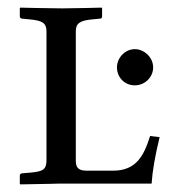

<svg xmlns="http://www.w3.org/2000/svg" viewBox="-20 -482 460 504"><path d="M287 -305C287 -281 305 -258 334 -258C361 -258 382 -280 382 -305C382 -332 358 -353 334 -353C308 -353 287 -330 287 -305ZM277 -34H207C189 -34 179 -40 179 -59V-400C179 -420 189 -428 221 -431L242 -433C246 -433 248 -435 248 -439V-460L247 -462C247 -462 170 -460 143 -460C112 -460 33 -462 33 -462L32 -460V-439C32 -435 35 -433 39 -433L59 -431C90 -428 102 -422 102 -400V-62C102 -37 93 -32 61 -29L38 -27C35 -27 32 -25 32 -21V0L33 2C113 1 123 0 133 0H378C380 -32 387 -73 399 -122L374 -125C358 -74 338 -34 277 -34Z"/></svg>

Font: Linux Libertine O C
Style: Regular
Weight: 400
Designer: Philipp H. Poll
Foundry: Philipp H. Poll
Version: Version 4.0.3